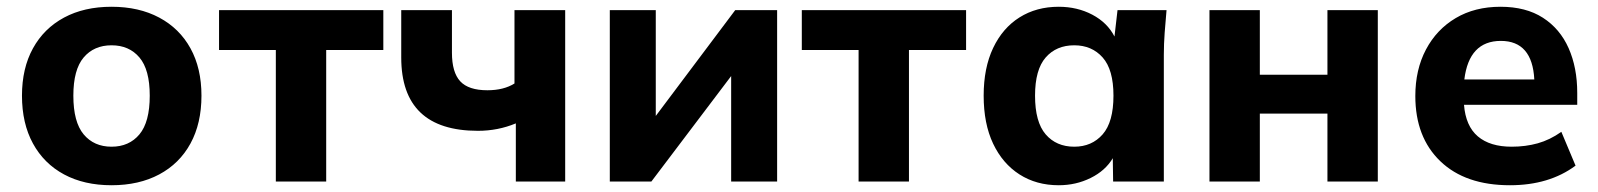

<svg xmlns="http://www.w3.org/2000/svg" viewBox="-20 -537 4728 568"><path d="M310 11Q229 11 169.5 -21Q110 -53 77.5 -112.5Q45 -172 45 -254Q45 -335 77.5 -394Q110 -453 169.5 -485Q229 -517 310 -517Q391 -517 451 -485Q511 -453 543.5 -394Q576 -335 576 -254Q576 -172 543.5 -112.5Q511 -53 451 -21Q391 11 310 11ZM310 -103Q362 -103 392.5 -139.5Q423 -176 423 -254Q423 -331 392.5 -367Q362 -403 310 -403Q258 -403 227.5 -367Q197 -331 197 -254Q197 -176 227.5 -139.5Q258 -103 310 -103Z M796 0V-389H628V-507H1114V-389H945V0Z M1506 0V-172Q1453 -150 1394 -150Q1167 -150 1167 -367V-507H1317V-381Q1317 -323 1341.5 -296.5Q1366 -270 1422 -270Q1470 -270 1502 -290V-507H1652V0Z M1784 0V-507H1920V-194L2155 -507H2279V0H2143V-312L1907 0Z M2520 0V-389H2352V-507H2838V-389H2669V0Z M3112 11Q3046 11 2996 -21Q2946 -53 2918 -112Q2890 -171 2890 -254Q2890 -336 2918 -395Q2946 -454 2996 -485.5Q3046 -517 3112 -517Q3167 -517 3211.5 -493.5Q3256 -470 3277 -429L3286 -507H3431Q3428 -474 3425.5 -440.5Q3423 -407 3423 -375V0H3273L3272 -69Q3250 -32 3206.5 -10.5Q3163 11 3112 11ZM3158 -103Q3210 -103 3242 -139.5Q3274 -176 3274 -254Q3274 -331 3242 -367Q3210 -403 3158 -403Q3105 -403 3073.5 -367Q3042 -331 3042 -254Q3042 -176 3073.5 -139.5Q3105 -103 3158 -103Z M3558 0V-507H3707V-316H3907V-507H4056V0H3907V-201H3707V0Z M4447 11Q4315 11 4241 -60Q4167 -131 4167 -253Q4167 -331 4198.5 -390.5Q4230 -450 4286.5 -483.5Q4343 -517 4419 -517Q4494 -517 4544.5 -484.5Q4595 -452 4620.5 -394.5Q4646 -337 4646 -262V-227H4311Q4316 -164 4352 -133.5Q4388 -103 4452 -103Q4493 -103 4529 -113Q4565 -123 4599 -147L4641 -47Q4563 11 4447 11ZM4420 -416Q4326 -416 4312 -302H4519Q4513 -416 4420 -416Z"/></svg>

Font: Mulish ExtraBold
Style: Regular
Weight: 800
Designer: Vernon Adams
Foundry: Vernon Adams
Version: Version 3.603; ttfautohint (v1.8.3)